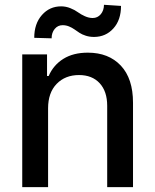

<svg xmlns="http://www.w3.org/2000/svg" viewBox="-20 -769 637 789"><path d="M192.1 -611.5 120.7 -613.6Q120.7 -671.5 152.2 -707.2Q183.6 -742.9 231.2 -742.9Q250.7 -742.9 269.2 -735.4Q287.6 -728 299.9 -718.9Q312.1 -709.9 328.7 -702.4Q345.2 -695 360.8 -695Q381 -695 394 -710.4Q407 -725.9 407.3 -749.3L477.3 -744.7Q477.3 -686.8 446 -652.2Q414.8 -617.5 366.8 -617.2Q348.4 -617.2 332.7 -622.2Q317.1 -627.1 306.5 -634.2Q295.8 -641.3 285.7 -648.4Q275.6 -655.5 263.3 -660.5Q251.1 -665.5 237.2 -665.5Q217.7 -665.5 204.9 -650.2Q192.1 -634.9 192.1 -611.5ZM71.4 0V-545.5H173.3V-456.7H180Q199.6 -501.8 240.4 -527.2Q281.2 -552.6 340.9 -552.6Q426.5 -552.6 476.6 -499.3Q526.6 -446 526.6 -346.9V0H420.5V-334.2Q420.5 -393.5 389.6 -427Q358.7 -460.6 304.7 -460.6Q247.9 -460.6 212.7 -424.2Q177.6 -387.8 177.6 -323.9V0Z"/></svg>

Font: TID UI Medium
Style: Regular
Weight: 500
Designer: The TID Project Authors
Foundry: Bakken & Bæck
Version: Version 1.001;hotconv 1.0.109;makeotfexe 2.5.65596